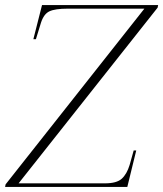

<svg xmlns="http://www.w3.org/2000/svg" viewBox="-42 -734 641 754"><path d="M-22 0 -20 -10 525 -700H224Q174 -700 152 -689.5Q130 -679 119 -645L99 -580H89L123 -714H579L577 -704L31 -14H370Q416 -14 436 -32Q456 -50 467 -86L483 -143H493L458 0Z"/></svg>

Font: Noto Serif Display ExtraLight
Style: Italic
Weight: 200
Italic angle: -12°
Designer: Monotype Design Team
Foundry: Monotype Imaging Inc.
Version: Version 2.009